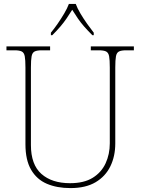

<svg xmlns="http://www.w3.org/2000/svg" viewBox="-20 -951 719 981"><path d="M340 10Q271 10 219.5 -12Q168 -34 139 -83.5Q110 -133 110 -214V-606Q110 -645 106.5 -663.5Q103 -682 91 -688Q79 -694 54 -694H13V-714H236V-694H194Q169 -694 157 -688Q145 -682 141.5 -663.5Q138 -645 138 -606V-210Q138 -110 191.5 -62.5Q245 -15 338 -15Q409 -15 453.5 -42.5Q498 -70 519.5 -116.5Q541 -163 541 -219V-606Q541 -645 537.5 -663.5Q534 -682 522 -688Q510 -694 485 -694H444V-714H664V-694H625Q600 -694 588 -688Q576 -682 572.5 -663.5Q569 -645 569 -606V-218Q569 -153 544 -101.5Q519 -50 468.5 -20Q418 10 340 10ZM240 -784Q256 -803 274 -829Q292 -855 308 -882Q324 -909 332 -931H367Q375 -909 391 -882Q407 -855 425.5 -829Q444 -803 459 -784V-771H452Q427 -796 409.5 -816Q392 -836 378 -856.5Q364 -877 349 -901Q334 -877 320 -856.5Q306 -836 289 -816Q272 -796 247 -771H240Z"/></svg>

Font: Noto Serif Ethiopic Thin
Style: Regular
Weight: 250
Version: Version 2.102